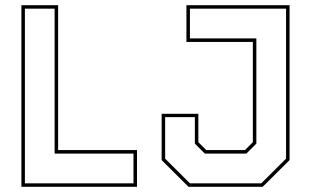

<svg xmlns="http://www.w3.org/2000/svg" viewBox="-20 -720 1193 740"><path d="M62.5 0V-700H204V-141.5H508V0ZM76 -13.5H494.5V-128H190.5V-686.5H76ZM706.5 0 603 -103V-281.5H744.5V-172L775 -141.5H924L954.5 -172V-558.5H698.5V-700H1096V-103L992.5 0ZM712 -13.5H987L1082.5 -108.5V-686.5H712V-572H968V-166.5L929.5 -128H769.5L731 -166.5V-268.5H616.5V-108.5Z"/></svg>

Font: Tourney Thin
Style: Regular
Weight: 100
Designer: Tyler Finck
Foundry: Etcetera Type Co
Version: Version 1.015